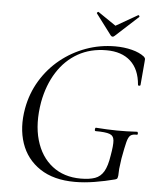

<svg xmlns="http://www.w3.org/2000/svg" viewBox="-55 -839 742 898"><g transform="rotate(5 315.5 -389.5)"><path d="M330 12Q230 12 165.7 -30.8Q101.4 -73.6 76.7 -146.6Q52 -219.6 68.2 -310.2Q81.2 -381.8 117.5 -441.8Q153.8 -501.8 207.4 -545.1Q261 -588.4 326.6 -612.2Q392.2 -636 463.8 -636Q505.4 -636 541.9 -626.7Q578.4 -617.4 600.6 -599.8Q606.8 -593.4 607 -589.4Q607.2 -585.4 606.2 -576.8L596.6 -466Q595.6 -462.2 590.3 -462.2Q585 -462.2 584.8 -466Q579 -538.4 537.4 -576.3Q495.8 -614.2 424.2 -614.2Q349 -614.2 290.7 -581.2Q232.4 -548.2 194 -487.9Q155.6 -427.6 140.4 -346.4Q123 -244.6 145.1 -167.8Q167.2 -91 221.9 -48.4Q276.6 -5.8 355.8 -5.8Q396.6 -5.8 422.7 -15.1Q448.8 -24.4 463.9 -50.3Q479 -76.2 486.4 -126Q495 -174 493.1 -196.5Q491.2 -219 471.9 -226Q452.6 -233 406.6 -233Q401.6 -233 402.1 -241Q402.6 -249 406.6 -249Q460.4 -245 505.1 -244.5Q549.8 -244 599.6 -247Q603.4 -247 604 -240Q604.6 -233 599.6 -233Q580.2 -234 570.2 -226.5Q560.2 -219 553.8 -194Q547.4 -169 537.8 -116Q532.8 -83 531.4 -67Q530 -51 530.3 -43.5Q530.6 -36 528.6 -28Q527.6 -22 525.2 -20Q522.8 -18 516.8 -16Q471.4 -4 422.6 4Q373.8 12 330 12ZM437.6 -685 364 -782.6Q363 -784.6 366.4 -787.7Q369.8 -790.8 371.2 -789.6L455.6 -732.2L557 -790.4Q559.8 -792.2 562.4 -788.4Q565 -784.6 563 -782.6L456.4 -685Q446.2 -674.8 437.6 -685Z"/></g></svg>

Font: Cormorant Light
Style: Italic
Weight: 300
Italic angle: -10°
Designer: Christian Thalmann (Catharsis Fonts)
Foundry: Catharsis Fonts
Version: Version 4.000